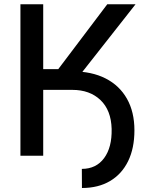

<svg xmlns="http://www.w3.org/2000/svg" viewBox="-20 -748 721 922"><path d="M224.6 -316.4V-405.3H327.6Q420.4 -405.3 487.1 -371.3Q553.7 -337.4 589.6 -273.9Q625.5 -210.4 625.5 -122.1Q625.5 -36.1 595.2 25.9Q564.9 87.9 508.5 121.3Q452.1 154.8 373.5 154.8L373 63Q441.9 63 480 11.2Q518.1 -40.5 516.1 -128.9Q513.7 -218.8 462.4 -267.6Q411.1 -316.4 327.6 -316.4ZM78.1 0V-727.5H187.5V-416H259.8L495.1 -727.5H630.9L307.6 -316.4H187.5V0Z"/></svg>

Font: Inter 17pt Medium
Style: Regular
Weight: 500
Version: Version 4.001;git-66647c0bb